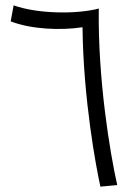

<svg xmlns="http://www.w3.org/2000/svg" viewBox="-20 -699 519 719"><path d="M356 0 419 -6C391 -130 346 -407 350 -667C266 -645 120 -647 31 -679L20 -619C94 -590 205 -584 289 -597C292 -327 340 -72 356 0Z"/></svg>

Font: Noto Sans Thaana Light
Style: Regular
Weight: 300
Designer: David Williams
Foundry: Google Inc.
Version: Version 3.001